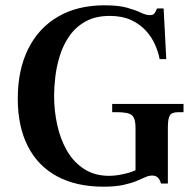

<svg xmlns="http://www.w3.org/2000/svg" viewBox="-20 -692 727 724"><path d="M370 12Q268 12 195.5 -27Q123 -66 85 -140.5Q47 -215 47 -320Q47 -428 86 -507Q125 -586 198.5 -629Q272 -672 374 -672Q427 -672 459 -663Q491 -654 510.5 -644.5Q530 -635 545 -635Q556 -635 560.5 -639.5Q565 -644 567 -649L572 -660H597L607 -469H582Q577 -496 564 -525Q551 -554 528.5 -578Q506 -602 473 -617Q440 -632 394 -632Q340 -632 302.5 -611Q265 -590 241.5 -556Q218 -522 205.5 -481.5Q193 -441 188.5 -401.5Q184 -362 184 -331Q184 -274 196 -220Q208 -166 233 -123Q258 -80 297.5 -54.5Q337 -29 391 -29Q409 -29 427 -32Q445 -35 461.5 -39.5Q478 -44 491 -50V-211Q491 -244 478.5 -256.5Q466 -269 421 -269H403V-300H672V-269H653Q627 -269 620 -256Q613 -243 613 -211V0H587Q583 -15 575 -22.5Q567 -30 554 -30Q541 -30 527 -23.5Q513 -17 493.5 -9Q474 -1 444.5 5.5Q415 12 370 12Z"/></svg>

Font: Frank Ruhl Libre Medium
Style: Regular
Weight: 500
Designer: Yanek Iontef
Foundry: Fontef
Version: Version 6.004